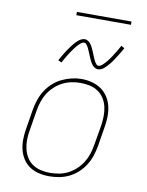

<svg xmlns="http://www.w3.org/2000/svg" viewBox="-97 -962 794 1039"><g transform="rotate(10 300.0 -443.0)"><path d="M246 8Q217 8 189 1.5Q161 -5 138.5 -20Q116 -35 101 -58.5Q86 -82 79.5 -109Q73 -136 73.5 -165Q74 -194 79 -223L97 -333Q102 -361 111 -387.5Q120 -414 135.5 -438.5Q151 -463 173 -483Q195 -503 221 -515.5Q247 -528 274.5 -534.5Q302 -541 329 -541Q358 -541 386 -533.5Q414 -526 436.5 -510.5Q459 -495 474 -472Q489 -449 495.5 -421.5Q502 -394 501.5 -365Q501 -336 496 -307L478 -197Q473 -169 464 -142.5Q455 -116 439.5 -91.5Q424 -67 402 -47Q380 -27 354 -14.5Q328 -2 300.5 3Q273 8 246 8ZM246 -11Q271 -11 296.5 -15.5Q322 -20 345.5 -32Q369 -44 389 -62.5Q409 -81 423 -103.5Q437 -126 445 -150.5Q453 -175 457 -200L476 -310Q480 -336 480.5 -362.5Q481 -389 475.5 -413.5Q470 -438 457 -459Q444 -480 423.5 -494Q403 -508 378 -513.5Q353 -519 326 -519Q301 -519 276.5 -514Q252 -509 228.5 -497Q205 -485 185 -466.5Q165 -448 151.5 -426Q138 -404 130 -379.5Q122 -355 118 -330L100 -220Q95 -194 94.5 -168Q94 -142 99.5 -117.5Q105 -93 117.5 -72Q130 -51 150 -37Q170 -23 195 -17Q220 -11 246 -11ZM406 -608Q399 -608 393 -610.5Q387 -613 382.5 -616.5Q378 -620 374 -625Q370 -630 367 -635Q364 -640 361.5 -645Q359 -650 356.5 -655.5Q354 -661 351.5 -667Q349 -673 346.5 -679Q344 -685 341.5 -691Q339 -697 336.5 -702.5Q334 -708 332 -712.5Q330 -717 326 -723Q322 -729 318 -733Q314 -737 308 -737Q303 -737 298 -734.5Q293 -732 290 -729.5Q287 -727 283 -723.5Q279 -720 274.5 -715Q270 -710 268 -707.5Q266 -705 263.5 -702Q261 -699 258.5 -695.5Q256 -692 253.5 -688.5Q251 -685 248 -681Q245 -677 242.5 -673Q240 -669 237 -664.5Q234 -660 231 -655Q228 -650 224.5 -644.5Q221 -639 218 -633.5Q215 -628 211.5 -622Q208 -616 205 -610L186 -619Q192 -630 198 -640Q204 -650 209.5 -659.5Q215 -669 220.5 -677Q226 -685 231 -692Q236 -699 240.5 -705Q245 -711 249.5 -716.5Q254 -722 261 -729.5Q268 -737 275 -742.5Q282 -748 290.5 -752Q299 -756 308 -756Q314 -756 320 -753.5Q326 -751 330.5 -747.5Q335 -744 339 -739Q343 -734 346 -729.5Q349 -725 351.5 -719.5Q354 -714 356.5 -708.5Q359 -703 361.5 -697.5Q364 -692 366.5 -685.5Q369 -679 371.5 -673Q374 -667 376.5 -661.5Q379 -656 381 -651.5Q383 -647 387 -641Q391 -635 395 -631Q399 -627 406 -627Q410 -627 415 -629.5Q420 -632 423.5 -635Q427 -638 430.5 -641.5Q434 -645 438.5 -649.5Q443 -654 445 -656.5Q447 -659 449.5 -662Q452 -665 454.5 -668.5Q457 -672 459.5 -675.5Q462 -679 465 -683Q468 -687 471 -691.5Q474 -696 476.5 -700.5Q479 -705 482.5 -710Q486 -715 489 -720Q492 -725 495 -730.5Q498 -736 501.5 -742Q505 -748 509 -755L527 -745Q521 -734 515 -724Q509 -714 503.5 -705Q498 -696 492.5 -688Q487 -680 482.5 -672.5Q478 -665 473 -659Q468 -653 463.5 -647.5Q459 -642 452 -634.5Q445 -627 438.5 -621.5Q432 -616 423.5 -612Q415 -608 406 -608ZM240 -876V-894H540V-876Z"/></g></svg>

Font: Iosevka Curly Slab ThExObl
Style: Regular
Weight: 100
Width: 7
Italic angle: -9°
Monospace: yes
Designer: Belleve Invis
Foundry: Belleve Invis
Version: Version 11.1.0; ttfautohint (v1.8.3)